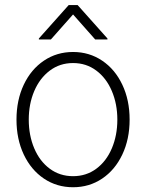

<svg xmlns="http://www.w3.org/2000/svg" viewBox="-20 -749 593 779"><path d="M46.9 -263.7Q46.9 -342.8 76.4 -405.3Q106 -467.8 158.2 -502.9Q210.4 -538.1 276.4 -538.1Q342.3 -538.1 394.5 -502.9Q446.8 -467.8 476.3 -405.3Q505.9 -342.8 505.9 -263.7Q505.9 -184.6 476.3 -122.1Q446.8 -59.6 394.5 -24.4Q342.3 10.7 276.4 10.7Q210.4 10.7 158.2 -24.4Q106 -59.6 76.4 -122.1Q46.9 -184.6 46.9 -263.7ZM456.1 -263.7Q456.1 -327.1 433.8 -379.6Q411.6 -432.1 370.8 -462.6Q330.1 -493.2 276.4 -493.2Q222.7 -493.2 181.9 -462.4Q141.1 -431.6 118.9 -379.4Q96.7 -327.1 96.7 -263.7Q96.7 -199.7 118.9 -147.2Q141.1 -94.7 181.9 -64.5Q222.7 -34.2 276.4 -34.2Q330.1 -34.2 370.8 -64.5Q411.6 -94.7 433.8 -147.2Q456.1 -199.7 456.1 -263.7ZM276.4 -690.4 186.5 -588.9H137.7V-592.8L258.8 -728.5H294.9L416 -592.8V-588.9H366.2Z"/></svg>

Font: Pretendard GOV ExtraLight
Style: Regular
Weight: 200
Designer: Base glyphs from Inter by Rasmus Andersson; Hangeul glyphs from Noto Sans CJK(Source Han Sans) by Jang Soo-young and Kan
Foundry: Kil Hyung-jin
Version: Version 1.309